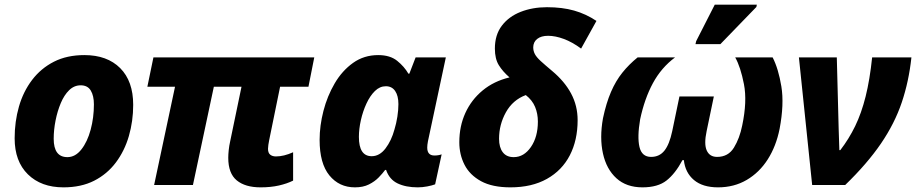

<svg xmlns="http://www.w3.org/2000/svg" viewBox="-20 -796 3941 826"><path d="M253 10Q157 10 100 -46Q43 -102 43 -201Q43 -273 61.5 -337.5Q80 -402 118 -452Q156 -502 212 -530.5Q268 -559 343 -559Q441 -559 497 -503Q553 -447 553 -345Q553 -275 534.5 -211Q516 -147 478.5 -97Q441 -47 385 -18.5Q329 10 253 10ZM270 -120Q304 -120 330 -153Q356 -186 370 -238Q384 -290 384 -347Q384 -384 370.5 -406.5Q357 -429 327 -429Q299 -429 277.5 -408Q256 -387 241.5 -352.5Q227 -318 219 -277.5Q211 -237 211 -199Q211 -120 270 -120Z M1101 10Q1035 10 998.5 -20Q962 -50 962 -117Q962 -132 964 -150.5Q966 -169 970 -187L1019 -423H900L810 0H643L733 -423H614L640 -549H1332L1307 -423H1185L1138 -193Q1136 -183 1134.5 -173Q1133 -163 1133 -156Q1133 -138 1142.5 -130.5Q1152 -123 1167 -123Q1184 -123 1202.5 -127.5Q1221 -132 1241 -141V-19Q1215 -6 1180 2Q1145 10 1101 10Z M1507 10Q1439 10 1397 -41.5Q1355 -93 1355 -194Q1355 -255 1371.5 -319Q1388 -383 1420 -437.5Q1452 -492 1499 -525.5Q1546 -559 1607 -559Q1658 -559 1688.5 -534.5Q1719 -510 1737 -479H1741L1768 -549H1898L1821 -188Q1818 -172 1818 -161Q1818 -127 1849 -127Q1866 -127 1880 -132L1852 -3Q1839 2 1818 6Q1797 10 1777 10Q1726 10 1690.5 -7Q1655 -24 1641 -65H1637Q1626 -50 1609 -32.5Q1592 -15 1567 -2.5Q1542 10 1507 10ZM1579 -124Q1613 -124 1638.5 -157.5Q1664 -191 1677 -239Q1685 -265 1689.5 -294Q1694 -323 1694 -348Q1694 -384 1680 -404.5Q1666 -425 1640 -425Q1614 -425 1593 -404.5Q1572 -384 1556.5 -350.5Q1541 -317 1532.5 -279Q1524 -241 1524 -207Q1524 -124 1579 -124Z M2176 10Q2098 10 2049.5 -16.5Q2001 -43 1978.5 -87Q1956 -131 1956 -184Q1956 -253 1982 -310Q2008 -367 2056.5 -407Q2105 -447 2172 -463Q2143 -488 2126 -515.5Q2109 -543 2109 -587Q2109 -646 2139 -685.5Q2169 -725 2220 -745Q2271 -765 2333 -765Q2399 -765 2450 -750.5Q2501 -736 2546 -706L2480 -587Q2442 -615 2405.5 -628.5Q2369 -642 2338 -642Q2308 -642 2291 -628.5Q2274 -615 2274 -592Q2274 -577 2281 -563.5Q2288 -550 2306 -533.5Q2324 -517 2355 -491Q2409 -446 2437 -393.5Q2465 -341 2465 -279Q2465 -193 2431.5 -128Q2398 -63 2333 -26.5Q2268 10 2176 10ZM2190 -120Q2234 -120 2264 -163.5Q2294 -207 2294 -273Q2294 -307 2282 -336Q2270 -365 2242 -387Q2186 -366 2156.5 -313Q2127 -260 2127 -199Q2127 -162 2143 -141Q2159 -120 2190 -120Z M2744 10Q2675 10 2632 -29Q2589 -68 2574 -135.5Q2559 -203 2574 -287Q2588 -353 2608.5 -400.5Q2629 -448 2657.5 -483.5Q2686 -519 2723 -549H2884Q2825 -505 2789 -438.5Q2753 -372 2734 -283Q2721 -207 2731 -164Q2741 -121 2781 -121Q2817 -121 2838.5 -148Q2860 -175 2872 -232L2903 -381H3051L3020 -232Q3008 -176 3020.5 -148.5Q3033 -121 3065 -121Q3113 -121 3137.5 -161Q3162 -201 3173 -256Q3195 -360 3180.5 -434Q3166 -508 3143 -549H3304Q3329 -500 3341.5 -424Q3354 -348 3334 -242Q3319 -167 3283 -110.5Q3247 -54 3192.5 -22Q3138 10 3069 10Q3003 10 2965.5 -21.5Q2928 -53 2922 -107H2916Q2885 -49 2847.5 -19.5Q2810 10 2744 10ZM2972 -606 2975 -619 3055 -776H3236L3234 -766L3079 -606Z M3474 0 3417 -549H3580L3588 -242Q3589 -224 3589.5 -196.5Q3590 -169 3591 -150H3595Q3632 -198 3659 -253.5Q3686 -309 3704 -381Q3722 -453 3732 -549H3901Q3890 -446 3859.5 -355.5Q3829 -265 3770 -178.5Q3711 -92 3616 0Z"/></svg>

Font: Noto Sans ExtraBold
Style: Italic
Weight: 800
Italic angle: -12°
Designer: Monotype Design Team
Foundry: Monotype Imaging Inc.
Version: Version 2.013; ttfautohint (v1.8.4.7-5d5b)